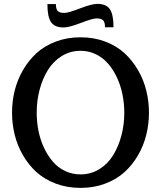

<svg xmlns="http://www.w3.org/2000/svg" viewBox="-20 -939 816 973"><path d="M41 0ZM469.2 -845.7Q449.2 -845.7 389.6 -822.8Q330.1 -799.8 302.2 -799.8Q257.3 -799.8 238.8 -826.7Q220.2 -853.5 220.2 -918.5H263.2Q263.2 -893.6 272.5 -883.5Q281.7 -873.5 306.2 -873.5Q326.2 -873.5 385.7 -896.5Q445.3 -919.4 473.1 -919.4Q518.1 -919.4 536.6 -892.6Q555.2 -865.7 555.2 -800.8H512.2Q512.2 -825.7 502.9 -835.7Q493.7 -845.7 469.2 -845.7ZM54.4 -256.3Q41 -311 41 -368.2Q41 -425.3 54.4 -479.7Q67.9 -534.2 96.2 -583.3Q124.5 -632.3 164.8 -669.4Q205.1 -706.5 262.7 -728.3Q320.3 -750 388.2 -750Q456.1 -750 513.4 -728.3Q570.8 -706.5 611.1 -669.4Q651.4 -632.3 679.7 -583.3Q708 -534.2 721.4 -479.7Q734.9 -425.3 734.9 -368.2Q734.9 -311 721.4 -256.3Q708 -201.7 679.7 -152.6Q651.4 -103.5 611.1 -66.9Q570.8 -30.3 513.4 -8.5Q456.1 13.2 388.2 13.2Q320.3 13.2 262.7 -8.5Q205.1 -30.3 164.8 -66.9Q124.5 -103.5 96.2 -152.6Q67.9 -201.7 54.4 -256.3ZM166 -369.1Q166 -321.3 175 -275.9Q184.1 -230.5 202.9 -190.4Q221.7 -150.4 247.6 -120.1Q273.4 -89.8 309.8 -72.5Q346.2 -55.2 388.2 -55.2Q440.4 -55.2 483.4 -81.8Q526.4 -108.4 553.5 -152.6Q580.6 -196.8 595.2 -252.2Q609.9 -307.6 609.9 -367.2Q609.9 -414.1 600.8 -459.5Q591.8 -504.9 573.2 -544.9Q554.7 -585 528.6 -615.5Q502.4 -646 466.3 -663.8Q430.2 -681.6 388.2 -681.6Q335.9 -681.6 293 -655Q250 -628.4 222.7 -584Q195.3 -539.6 180.7 -484.1Q166 -428.7 166 -369.1Z"/></svg>

Font: Trocchi
Style: Regular
Weight: 400
Designer: vernon adams
Version: Version 1.0; ttfautohint (v0.8) -l 6 -r 50 -G 100